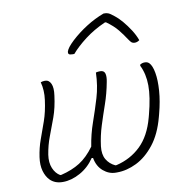

<svg xmlns="http://www.w3.org/2000/svg" viewBox="-89 -908 978 1001"><g transform="rotate(-10 400.0 -408.0)"><path d="M140 -526Q151 -530 163 -530Q184 -530 194 -508Q204 -486 198 -445Q190 -382 172.5 -333.5Q155 -285 138 -241Q121 -197 113 -147Q107 -106 119.5 -76Q132 -46 156 -32H162Q220 -46 262 -72.5Q304 -99 341 -150Q351 -214 372 -273.5Q393 -333 411.5 -394.5Q430 -456 432 -526Q438 -528 445 -528.5Q452 -529 455 -529Q475 -529 480 -512.5Q485 -496 479 -467Q468 -408 449.5 -355Q431 -302 414.5 -250Q398 -198 391 -143Q386 -100 402 -73Q418 -46 448 -32H454Q530 -50 583.5 -101.5Q637 -153 662 -246L666 -261Q690 -352 689.5 -413Q689 -474 666 -520V-526Q677 -534 691 -534Q700 -534 705.5 -531.5Q711 -529 715 -525Q730 -510 737 -470.5Q744 -431 740 -375.5Q736 -320 719 -256L715 -241Q692 -154 649 -99.5Q606 -45 554 -19.5Q502 6 451 6H444Q408 6 378 -19.5Q348 -45 340 -90L333 -91Q302 -45 255.5 -19.5Q209 6 164 6Q142 6 125.5 -0.5Q109 -7 97 -19Q78 -38 69 -69.5Q60 -101 66 -143Q73 -191 88.5 -233.5Q104 -276 120.5 -323Q137 -370 145 -431Q152 -482 140 -526ZM524 -822H533Q540 -822 549.5 -818.5Q559 -815 581 -797Q598 -784 618 -760.5Q638 -737 656 -709Q674 -681 684 -653Q672 -644 659 -644Q649 -644 643 -648.5Q637 -653 627 -668Q611 -693 589 -720.5Q567 -748 529 -775H523Q462 -748 415 -712Q368 -676 338 -641H328Q313 -641 309 -646Q305 -651 307 -659Q310 -669 319.5 -681.5Q329 -694 348 -712Q386 -747 431 -775.5Q476 -804 524 -822Z"/></g></svg>

Font: Recursive Sn Csl St Lt
Style: Italic
Weight: 300
Italic angle: -15°
Version: Version 1.079;hotconv 1.0.112;makeotfexe 2.5.65598; ttfautoh